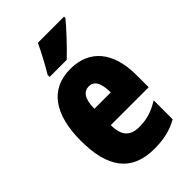

<svg xmlns="http://www.w3.org/2000/svg" viewBox="-232 -851 946 946"><g transform="rotate(-45 241.0 -378.0)"><path d="M406 -756V-766H224C203 -722 178 -673 146 -620V-606H265C315 -653 378 -722 406 -756ZM246 -562C105 -562 32 -459 32 -274C32 -90 101 10 261 10C325 10 379 -2 427 -30V-162C376 -131 336 -119 285 -119C221 -119 191 -151 191 -225H455V-310C455 -472 378 -562 246 -562ZM250 -437C283 -437 305 -409 305 -339H191C191 -411 216 -437 250 -437Z"/></g></svg>

Font: Noto Sans Lao Looped ExtraCondensed Black
Style: Regular
Weight: 900
Width: 2
Designer: Mark Frömberg, Ben Mitchell
Foundry: The Fontpad Ltd
Version: Version 1.002